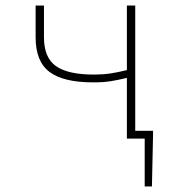

<svg xmlns="http://www.w3.org/2000/svg" viewBox="-20 -498 640 690"><path d="M436 0V-218Q418 -214 404 -211Q390 -208 377 -206Q364 -204 349.5 -203Q335 -202 314 -202Q208 -202 158 -239.5Q108 -277 108 -364V-478H138V-364Q138 -291 181 -260.5Q224 -230 318 -230Q350 -230 376.5 -234Q403 -238 436 -246V-478H466V-28H530V-12L526 172H500V0Z"/></svg>

Font: Source Code Pro ExtraLight
Style: Regular
Weight: 200
Monospace: yes
Designer: Paul D. Hunt, Teo Tuominen
Foundry: Adobe Systems Incorporated
Version: Version 2.030;PS 1.000;hotconv 16.6.51;makeotf.lib2.5.65220